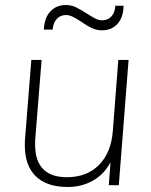

<svg xmlns="http://www.w3.org/2000/svg" viewBox="-20 -739 601 766"><path d="M493 -500 454 0H414L421 -92Q396 -44 351 -18.5Q306 7 250 7Q167 7 123 -35.5Q79 -78 79 -160Q79 -177 80 -186L105 -500H146L121 -189Q120 -180 120 -163Q120 -32 247 -32Q326 -32 374.5 -80.5Q423 -129 430 -215L452 -500ZM243 -719Q264 -719 283 -710Q302 -701 328 -684Q350 -670 362.5 -664Q375 -658 387 -658Q411 -658 425 -674Q439 -690 440 -716H473Q472 -669 448.5 -643.5Q425 -618 387 -618Q366 -618 346.5 -627Q327 -636 303 -653Q281 -667 268.5 -673Q256 -679 244 -679Q220 -679 206 -663Q192 -647 190 -621H155Q157 -668 181 -693.5Q205 -719 243 -719Z"/></svg>

Font: Muli ExtraLight
Style: Italic
Weight: 275
Italic angle: -4.541°
Designer: Vernon Adams
Foundry: Vernon Adams
Version: Version 2.001